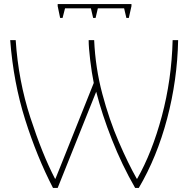

<svg xmlns="http://www.w3.org/2000/svg" viewBox="-20 -911 924 942"><path d="M240 11H263L452 -461Q480 -351 529 -226.5Q578 -102 643 11H661Q750 -140 800 -329Q850 -518 854 -714H827Q822 -520 774 -341Q726 -162 653 -34H651Q609 -108 562.5 -215.5Q516 -323 482 -450.5Q448 -578 442 -714H415Q415 -678 422.5 -616Q430 -554 440 -504L303 -161Q286 -118 273 -86Q260 -54 252 -34H250Q188 -153 129 -334Q70 -515 57 -714H30Q46 -506 103.5 -324Q161 -142 240 11ZM625 -891V-881L612 -823H600L589 -870H460L449 -823H437L426 -870H299L287 -823H275L263 -881V-891Z"/></svg>

Font: Noto Sans UI Thin
Style: Regular
Weight: 250
Designer: Monotype Design Team
Foundry: Monotype Imaging Inc.
Version: Version 1.901